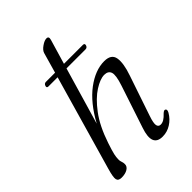

<svg xmlns="http://www.w3.org/2000/svg" viewBox="-215 -826 932 932"><g transform="rotate(-45 251.0 -360.0)"><path d="M112 -568Q116 -580.5 127.5 -580.5H190.5L220.5 -685.5Q225 -700.5 244.8 -714.2Q264.5 -728 278.5 -728Q295 -728 289 -707.5L251.5 -580.5H381.5Q394 -580.5 390.5 -568Q386.5 -556 375 -556H244.5L158.5 -262.5Q209.5 -356 273.2 -403.8Q337 -451.5 398.5 -451.5Q447 -451.5 453.2 -414.8Q459.5 -378 437 -313.5L367 -107Q354 -69 357.2 -54.2Q360.5 -39.5 375.5 -39.5Q386.5 -39.5 398 -46.2Q409.5 -53 424.5 -69Q435.5 -79 442 -75.5Q451.5 -70.5 442.5 -54Q426 -25.5 399 -8.5Q372 8.5 340.5 8.5Q268 8.5 302 -91L374 -308Q392.5 -363.5 385.5 -384Q378.5 -404.5 351.5 -404.5Q324 -404.5 283.5 -379Q243 -353.5 202 -299Q161 -244.5 131.5 -156.5Q118 -116 114 -98.2Q110 -80.5 110 -65.5Q109.5 -55.5 113 -46.8Q116.5 -38 116.5 -26.5Q116.5 -11 100.5 -1.2Q84.5 8.5 59 8.5Q37 8.5 33.5 -6.8Q30 -22 43.5 -68L183.5 -556H120.5Q108.5 -556 112 -568Z"/></g></svg>

Font: Fraunces 72pt Soft Light
Style: Italic
Weight: 300
Italic angle: -16°
Version: Version 1.000;[b76b70a41]